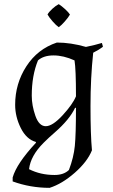

<svg xmlns="http://www.w3.org/2000/svg" viewBox="-20 -690 543 925"><path d="M53 -185Q53 -287 107 -370.5Q161 -454 254 -485Q321 -485 394 -464Q438 -473 471 -483L476 -465Q457 -450 429 -436Q416 -315 416 -178.5Q416 -42 423 34Q401 89 340 142.5Q279 196 219 215Q126 215 41 184V165Q60 98 153 -2V-6Q107 -19 80 -73.5Q53 -128 53 -185ZM133 -229Q133 -182 150.5 -132Q168 -82 200.5 -82Q233 -82 281.5 -134.5Q330 -187 346 -226Q346 -357 339 -399Q286 -423 238 -423Q190 -423 163 -399Q133 -326 133 -229ZM243 153Q287 153 312 129Q335 69 340.5 13Q346 -43 346 -170L342 -171Q315 -114 244 -52Q216 -28 190 -2Q127 61 120 125Q175 153 243 153ZM317 -620Q310 -607 292.5 -587Q275 -567 263 -559Q251 -567 233.5 -587Q216 -607 209 -620Q215 -632 232 -647.5Q249 -663 263 -670Q276 -662 293 -646.5Q310 -631 317 -620Z"/></svg>

Font: Almendra
Style: Regular
Weight: 400
Designer: Ana Sanfelippo
Foundry: Ana Sanfelippo
Version: Version 1.004